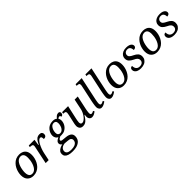

<svg xmlns="http://www.w3.org/2000/svg" viewBox="333 -2368 4215 4215"><g transform="rotate(-45 2440.5 -260.0)"><path d="M235 10C178 10 132 -7 97 -42C61 -76 43 -128 43 -197C43 -226 47 -257 55 -290C62 -322 74 -353 90 -384C105 -414 125 -441 149 -466C172 -491 200 -510 232 -525C264 -539 300 -546 341 -546C376 -546 408 -539 437 -525C466 -511 489 -489 506 -459C523 -428 531 -388 531 -339C531 -310 527 -280 520 -249C513 -217 501 -186 486 -155C471 -124 451 -97 428 -72C405 -47 377 -28 345 -13C313 2 276 10 235 10ZM246 -41C272 -41 295 -48 315 -62C335 -76 352 -95 366 -118C380 -141 392 -166 401 -194C410 -221 416 -249 421 -278C425 -306 427 -332 427 -356C427 -406 418 -442 401 -463C384 -484 360 -495 329 -495C303 -495 280 -488 260 -474C240 -460 223 -442 209 -419C194 -396 183 -370 174 -342C165 -314 158 -286 154 -258C149 -229 147 -203 147 -179C147 -146 151 -119 160 -99C168 -78 179 -63 194 -55C209 -46 226 -41 246 -41Z M618 0 702 -402C704 -411 706 -421 707 -430C708 -439 708 -444 708 -447C708 -467 700 -480 683 -486C666 -491 647 -494 628 -494H620L629 -536H806L785 -392H795C808 -419 821 -445 836 -468C851 -491 868 -510 889 -525C910 -539 935 -546 965 -546C993 -546 1014 -540 1027 -527C1040 -514 1047 -497 1047 -477C1047 -454 1041 -435 1028 -422C1015 -408 993 -401 964 -401C964 -425 961 -444 956 -459C951 -473 940 -480 924 -480C907 -480 889 -471 872 -453C854 -435 837 -411 822 -382C806 -352 792 -320 779 -285C766 -250 756 -215 749 -182L711 0H618Z M1225 240C1176 240 1136 235 1104 225C1071 215 1047 200 1031 181C1015 162 1007 138 1007 110C1007 82 1015 58 1031 39C1046 20 1067 4 1092 -8C1117 -20 1143 -29 1170 -34C1157 -40 1146 -49 1137 -61C1127 -73 1122 -87 1122 -103C1122 -124 1129 -142 1143 -157C1157 -171 1182 -187 1217 -205C1195 -215 1178 -230 1166 -250C1153 -270 1147 -294 1147 -323C1147 -346 1152 -371 1161 -397C1170 -423 1185 -447 1204 -470C1223 -493 1247 -511 1276 -525C1305 -539 1340 -546 1379 -546C1399 -546 1418 -544 1436 -539C1453 -534 1469 -525 1482 -514C1495 -533 1511 -550 1529 -564C1547 -578 1567 -585 1590 -585C1607 -585 1619 -581 1628 -572C1636 -563 1640 -552 1640 -539C1640 -530 1638 -520 1635 -511C1631 -501 1625 -493 1617 -487C1608 -480 1596 -477 1581 -477C1581 -487 1579 -496 1574 -503C1569 -510 1562 -513 1553 -513C1544 -513 1535 -511 1527 -506C1519 -501 1511 -495 1504 -490C1511 -480 1517 -468 1521 -456C1524 -443 1526 -428 1526 -413C1526 -390 1521 -366 1513 -341C1504 -315 1490 -291 1471 -268C1452 -245 1429 -226 1400 -211C1371 -196 1336 -189 1297 -189C1294 -189 1290 -189 1287 -189C1283 -189 1279 -189 1276 -190C1272 -190 1268 -190 1265 -191C1250 -184 1235 -176 1219 -166C1202 -156 1194 -143 1194 -128C1194 -117 1199 -110 1209 -106C1218 -102 1230 -99 1245 -98L1341 -88C1390 -83 1429 -70 1456 -49C1483 -28 1496 3 1496 43C1496 73 1490 100 1479 124C1468 149 1451 169 1428 186C1405 203 1377 217 1344 226C1310 235 1270 240 1225 240ZM1229 191C1273 191 1308 185 1335 174C1361 163 1380 149 1392 130C1403 112 1409 92 1409 71C1409 50 1402 33 1387 20C1372 7 1349 0 1316 -3L1219 -12C1196 -9 1175 -4 1155 5C1135 14 1119 27 1107 43C1094 60 1088 80 1088 104C1088 121 1092 136 1101 149C1110 162 1124 173 1145 180C1166 187 1194 191 1229 191ZM1308 -237C1331 -237 1350 -243 1366 -256C1382 -268 1395 -284 1406 -303C1416 -322 1423 -341 1428 -362C1433 -383 1435 -401 1435 -418C1435 -447 1429 -468 1417 -481C1404 -494 1387 -500 1366 -500C1343 -500 1324 -494 1308 -482C1292 -469 1279 -453 1269 -435C1258 -416 1251 -396 1246 -375C1241 -354 1239 -336 1239 -319C1239 -290 1245 -270 1258 -257C1271 -244 1287 -237 1308 -237Z M2054 10C2037 10 2022 6 2009 -3C1996 -12 1987 -23 1980 -38C1973 -52 1970 -68 1970 -85C1970 -92 1971 -101 1972 -112C1973 -123 1974 -133 1975 -144H1967C1948 -114 1930 -88 1912 -65C1894 -42 1874 -24 1852 -11C1830 2 1804 9 1774 9C1748 9 1727 4 1712 -7C1696 -17 1685 -31 1678 -48C1671 -65 1667 -83 1667 -102C1667 -119 1669 -137 1673 -157C1677 -177 1681 -195 1685 -212L1724 -387C1726 -396 1728 -408 1730 -422C1732 -436 1733 -444 1733 -447C1733 -467 1726 -480 1713 -486C1699 -491 1682 -494 1663 -494H1655L1664 -536H1850L1784 -237C1780 -219 1776 -198 1771 -174C1766 -150 1764 -131 1764 -116C1764 -99 1767 -85 1774 -73C1781 -61 1794 -55 1813 -55C1831 -55 1850 -62 1869 -76C1888 -89 1907 -107 1925 -130C1943 -153 1959 -178 1972 -205C1985 -232 1995 -260 2001 -287L2053 -536H2150L2081 -215C2080 -208 2078 -197 2075 -183C2072 -169 2070 -155 2069 -140C2067 -125 2066 -113 2066 -104C2066 -87 2069 -75 2075 -66C2080 -57 2088 -53 2099 -53C2110 -53 2121 -55 2130 -59C2139 -62 2150 -68 2163 -75L2181 -46C2166 -33 2148 -21 2126 -9C2103 4 2079 10 2054 10Z M2353 10C2326 10 2306 1 2292 -18C2277 -37 2270 -59 2270 -85C2270 -99 2271 -116 2274 -135C2277 -154 2280 -174 2283 -194C2286 -213 2289 -229 2292 -242L2374 -626C2376 -635 2378 -645 2379 -654C2380 -663 2380 -668 2380 -671C2380 -691 2373 -704 2360 -710C2346 -715 2329 -718 2310 -718H2298L2307 -760H2496L2380 -215C2379 -208 2377 -197 2374 -183C2371 -169 2369 -155 2367 -140C2365 -125 2364 -113 2364 -104C2364 -87 2367 -75 2373 -66C2378 -57 2386 -53 2397 -53C2408 -53 2420 -55 2432 -61C2444 -66 2456 -72 2469 -79L2487 -50C2472 -37 2453 -24 2428 -11C2403 3 2378 10 2353 10Z M2657 10C2630 10 2610 1 2596 -18C2581 -37 2574 -59 2574 -85C2574 -99 2575 -116 2578 -135C2581 -154 2584 -174 2587 -194C2590 -213 2593 -229 2596 -242L2678 -626C2680 -635 2682 -645 2683 -654C2684 -663 2684 -668 2684 -671C2684 -691 2677 -704 2664 -710C2650 -715 2633 -718 2614 -718H2602L2611 -760H2800L2684 -215C2683 -208 2681 -197 2678 -183C2675 -169 2673 -155 2671 -140C2669 -125 2668 -113 2668 -104C2668 -87 2671 -75 2677 -66C2682 -57 2690 -53 2701 -53C2712 -53 2724 -55 2736 -61C2748 -66 2760 -72 2773 -79L2791 -50C2776 -37 2757 -24 2732 -11C2707 3 2682 10 2657 10Z M3040 10C2983 10 2937 -7 2902 -42C2866 -76 2848 -128 2848 -197C2848 -226 2852 -257 2860 -290C2867 -322 2879 -353 2895 -384C2910 -414 2930 -441 2954 -466C2977 -491 3005 -510 3037 -525C3069 -539 3105 -546 3146 -546C3181 -546 3213 -539 3242 -525C3271 -511 3294 -489 3311 -459C3328 -428 3336 -388 3336 -339C3336 -310 3332 -280 3325 -249C3318 -217 3306 -186 3291 -155C3276 -124 3256 -97 3233 -72C3210 -47 3182 -28 3150 -13C3118 2 3081 10 3040 10ZM3051 -41C3077 -41 3100 -48 3120 -62C3140 -76 3157 -95 3171 -118C3185 -141 3197 -166 3206 -194C3215 -221 3221 -249 3226 -278C3230 -306 3232 -332 3232 -356C3232 -406 3223 -442 3206 -463C3189 -484 3165 -495 3134 -495C3108 -495 3085 -488 3065 -474C3045 -460 3028 -442 3014 -419C2999 -396 2988 -370 2979 -342C2970 -314 2963 -286 2959 -258C2954 -229 2952 -203 2952 -179C2952 -146 2956 -119 2965 -99C2973 -78 2984 -63 2999 -55C3014 -46 3031 -41 3051 -41Z M3569 10C3536 10 3507 5 3482 -4C3457 -13 3438 -26 3425 -43C3411 -60 3404 -80 3404 -103C3404 -121 3408 -135 3415 -145C3422 -154 3431 -161 3441 -164C3450 -167 3459 -169 3467 -169C3467 -146 3471 -124 3478 -104C3485 -84 3498 -68 3515 -56C3532 -44 3554 -38 3581 -38C3603 -38 3622 -42 3639 -49C3655 -56 3667 -66 3676 -80C3685 -93 3689 -110 3689 -131C3689 -154 3681 -174 3666 -191C3651 -208 3625 -224 3588 -241C3551 -258 3522 -279 3500 -302C3478 -325 3467 -356 3467 -396C3467 -425 3475 -450 3491 -473C3506 -495 3529 -513 3558 -526C3587 -539 3621 -545 3660 -545C3697 -545 3726 -540 3749 -531C3772 -522 3789 -510 3800 -495C3811 -480 3816 -465 3816 -450C3816 -429 3809 -414 3796 -404C3783 -393 3764 -388 3741 -388C3741 -406 3738 -423 3733 -441C3727 -458 3718 -471 3705 -483C3692 -494 3674 -499 3651 -499C3621 -499 3597 -491 3580 -475C3563 -459 3554 -438 3554 -413C3554 -390 3562 -372 3579 -357C3596 -342 3621 -326 3656 -310C3693 -293 3722 -273 3744 -249C3765 -225 3776 -194 3776 -155C3776 -123 3768 -95 3751 -70C3734 -45 3711 -25 3680 -11C3649 3 3612 10 3569 10Z M4078 10C4021 10 3975 -7 3940 -42C3904 -76 3886 -128 3886 -197C3886 -226 3890 -257 3898 -290C3905 -322 3917 -353 3933 -384C3948 -414 3968 -441 3992 -466C4015 -491 4043 -510 4075 -525C4107 -539 4143 -546 4184 -546C4219 -546 4251 -539 4280 -525C4309 -511 4332 -489 4349 -459C4366 -428 4374 -388 4374 -339C4374 -310 4370 -280 4363 -249C4356 -217 4344 -186 4329 -155C4314 -124 4294 -97 4271 -72C4248 -47 4220 -28 4188 -13C4156 2 4119 10 4078 10ZM4089 -41C4115 -41 4138 -48 4158 -62C4178 -76 4195 -95 4209 -118C4223 -141 4235 -166 4244 -194C4253 -221 4259 -249 4264 -278C4268 -306 4270 -332 4270 -356C4270 -406 4261 -442 4244 -463C4227 -484 4203 -495 4172 -495C4146 -495 4123 -488 4103 -474C4083 -460 4066 -442 4052 -419C4037 -396 4026 -370 4017 -342C4008 -314 4001 -286 3997 -258C3992 -229 3990 -203 3990 -179C3990 -146 3994 -119 4003 -99C4011 -78 4022 -63 4037 -55C4052 -46 4069 -41 4089 -41Z M4607 10C4574 10 4545 5 4520 -4C4495 -13 4476 -26 4463 -43C4449 -60 4442 -80 4442 -103C4442 -121 4446 -135 4453 -145C4460 -154 4469 -161 4479 -164C4488 -167 4497 -169 4505 -169C4505 -146 4509 -124 4516 -104C4523 -84 4536 -68 4553 -56C4570 -44 4592 -38 4619 -38C4641 -38 4660 -42 4677 -49C4693 -56 4705 -66 4714 -80C4723 -93 4727 -110 4727 -131C4727 -154 4719 -174 4704 -191C4689 -208 4663 -224 4626 -241C4589 -258 4560 -279 4538 -302C4516 -325 4505 -356 4505 -396C4505 -425 4513 -450 4529 -473C4544 -495 4567 -513 4596 -526C4625 -539 4659 -545 4698 -545C4735 -545 4764 -540 4787 -531C4810 -522 4827 -510 4838 -495C4849 -480 4854 -465 4854 -450C4854 -429 4847 -414 4834 -404C4821 -393 4802 -388 4779 -388C4779 -406 4776 -423 4771 -441C4765 -458 4756 -471 4743 -483C4730 -494 4712 -499 4689 -499C4659 -499 4635 -491 4618 -475C4601 -459 4592 -438 4592 -413C4592 -390 4600 -372 4617 -357C4634 -342 4659 -326 4694 -310C4731 -293 4760 -273 4782 -249C4803 -225 4814 -194 4814 -155C4814 -123 4806 -95 4789 -70C4772 -45 4749 -25 4718 -11C4687 3 4650 10 4607 10Z"/></g></svg>

Font: NameLogos Serif
Style: Italic
Weight: 500
Version: Version 0.1